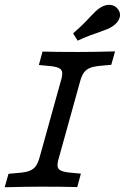

<svg xmlns="http://www.w3.org/2000/svg" viewBox="-23 -787 525 807"><path d="M-3.3 0 12.8 -56.5 56.7 -60.4Q86.1 -62.8 102.3 -69.5Q118.6 -76.3 127.8 -89.2Q137 -102.2 143.5 -125.8L232.3 -445.2Q239.6 -468.8 238.5 -481.8Q237.3 -494.7 224.4 -501Q211.4 -507.4 182.1 -509.9L140.4 -513.8L155.7 -570.2Q217.7 -568.5 304.5 -568.5H308.1H307Q368.1 -568.5 460.7 -571L444.6 -514.5L400.7 -510.6Q371.3 -508.2 355 -501.4Q338.8 -494.7 329.6 -481.7Q320.3 -468.8 313.8 -445.2L225.1 -125.8Q217.8 -102.1 218.9 -89.2Q220 -76.3 233 -69.9Q246 -63.5 275.3 -61.1L317 -57.2L301.7 -0.7Q239.7 -2.4 152.9 -2.4H149.3H150.4Q89.2 -2.4 -3.3 0ZM355.5 -715.7Q366.9 -727.9 377.5 -738.1Q388.1 -748.3 397.1 -754Q419.8 -768.5 440.8 -766.5Q461.9 -764.5 474 -746.8Q486.2 -729.7 478.9 -709.9Q471.6 -690.1 448.7 -675.5Q440.6 -669.9 426.8 -664.2Q413.1 -658.6 397 -653Q377.5 -646.6 353.4 -637.4Q329.2 -628.2 303.4 -616.1L284.2 -646.8Q305.8 -665.2 323.8 -682.9Q341.8 -700.5 355.5 -715.7Z"/></svg>

Font: Playfair Micro SmCond SmLight
Style: Italic
Weight: 360
Width: 4
Italic angle: -15.6°
Designer: Claus Eggers Sørensen
Foundry: Claus Eggers Sørensen
Version: Version 2.203;Glyphs 3.3 (3326)